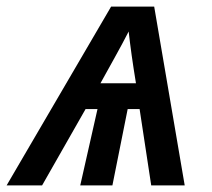

<svg xmlns="http://www.w3.org/2000/svg" viewBox="-70 -559 638 579"><path d="M-50 0H57L188 -230H224L172 0H269L315 -230H351L386 0H487L395 -539H265ZM340 -308H233C263 -363 291 -411 318 -464C323 -419 330 -369 340 -308Z"/></svg>

Font: Noto Sans Medium
Style: Italic
Weight: 500
Italic angle: -12°
Designer: Monotype Design Team
Foundry: Monotype Imaging Inc.
Version: Version 2.013